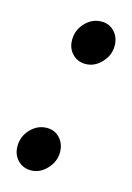

<svg xmlns="http://www.w3.org/2000/svg" viewBox="-88 -559 425 616"><g transform="rotate(15 125.0 -251.0)"><path d="M76 9Q50 9 32.5 -9Q15 -27 15 -55Q15 -88 38 -112Q61 -136 92 -136Q118 -136 135 -117.5Q152 -99 152 -71Q152 -40 129 -15.5Q106 9 76 9ZM157 -366Q131 -366 113.5 -384Q96 -402 96 -430Q96 -463 119 -487Q142 -511 173 -511Q199 -511 216 -492.5Q233 -474 233 -446Q233 -415 210 -390.5Q187 -366 157 -366Z"/></g></svg>

Font: Red Hat Text Medium
Style: Italic
Weight: 500
Italic angle: -12°
Designer: Pentagram, MCKL
Foundry: Pentagram, MCKL
Version: Version 1.023; ttfautohint (v1.8.3)